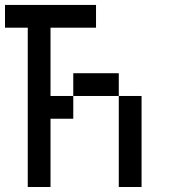

<svg xmlns="http://www.w3.org/2000/svg" viewBox="-20 -747 676 767"><path d="M90.9 -636.4V0H181.8V-272.7H272.7V-363.6H181.8V-636.4H363.6V-727.3H0V-636.4ZM454.5 -363.6V0H545.5V-363.6ZM272.7 -454.5V-363.6H454.5V-454.5Z"/></svg>

Font: Departure Mono
Style: Regular
Weight: 400
Monospace: yes
Designer: Helena Zhang
Version: Version 1.500;Glyphs 3.3.1 (3343)